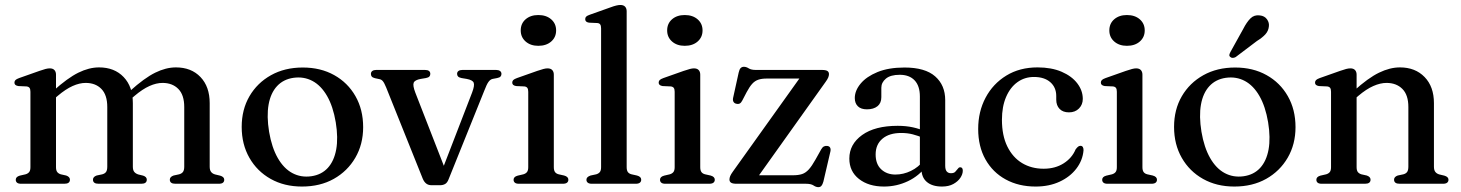

<svg xmlns="http://www.w3.org/2000/svg" viewBox="-20 -758 6026 792"><path d="M211 -450V-68.5Q211 -55 216 -48.5Q221 -42 230.5 -39L253 -34Q268.5 -28.5 268.5 -17Q268.5 0 245.5 0H67Q55.5 0 50.2 -4.5Q45 -9 45 -16.5Q45 -22.5 49 -26.8Q53 -31 61.5 -33.5L85.5 -39Q95.5 -42 100.5 -48.5Q105.5 -55 105.5 -68.5V-379.5Q105.5 -390.5 101.8 -395.5Q98 -400.5 89.5 -401.5L55.5 -403Q47 -404.5 43.2 -408Q39.5 -411.5 39.5 -417Q39.5 -423.5 43.8 -427.8Q48 -432 59 -436L142.5 -465.5Q158 -471 167.8 -473.5Q177.5 -476 185.5 -476Q198 -476 204.5 -469Q211 -462 211 -450ZM196.5 -344 177 -363.5 199 -382.5Q259 -436.5 303.2 -458.2Q347.5 -480 388.5 -480Q452 -480 490 -440.2Q528 -400.5 528 -332.5V-70.5Q528 -56 533.8 -49Q539.5 -42 550 -38.5L570.5 -33.5Q585.5 -28.5 585.5 -17Q585.5 0 563 0H386.5Q363.5 0 363.5 -17Q363.5 -28.5 378.5 -34L402 -39Q413 -42 417.8 -49.2Q422.5 -56.5 422.5 -70.5V-316.5Q422.5 -366.5 398.2 -391.2Q374 -416 333.5 -416Q308 -416 279.5 -403.2Q251 -390.5 218 -362.5ZM513.5 -344 494.5 -363.5 516 -382.5Q576 -436.5 620.2 -458.2Q664.5 -480 705.5 -480Q769 -480 807 -440.2Q845 -400.5 845 -332.5V-70.5Q845 -56 850.8 -48.8Q856.5 -41.5 867 -38.5L888 -33.5Q896.5 -31 900.8 -26.8Q905 -22.5 905 -16.5Q905 -9 899.8 -4.5Q894.5 0 882.5 0H703.5Q680.5 0 680.5 -17Q680.5 -28.5 696 -34L719 -39Q730 -42 735 -49.2Q740 -56.5 740 -70.5V-316.5Q740 -366.5 715.5 -391.2Q691 -416 650.5 -416Q625 -416 596.5 -403.2Q568 -390.5 535 -362.5Z M1229 -479.5Q1302.5 -479.5 1358.5 -448.2Q1414.5 -417 1446.2 -361.5Q1478 -306 1478 -233.5Q1478 -163 1445.8 -107.5Q1413.5 -52 1357 -20.2Q1300.5 11.5 1225.5 11.5Q1152.5 11.5 1096.5 -20Q1040.5 -51.5 1008.8 -107Q977 -162.5 977 -234.5Q977 -306 1009 -361Q1041 -416 1097.8 -447.8Q1154.5 -479.5 1229 -479.5ZM1264 -31Q1306 -37 1332 -65.2Q1358 -93.5 1366.8 -141.2Q1375.5 -189 1365 -253.5Q1354 -319 1329.2 -362Q1304.5 -405 1269 -424Q1233.5 -443 1190.5 -437Q1149 -431 1122.8 -402.8Q1096.5 -374.5 1088 -326.8Q1079.5 -279 1090 -214.5Q1101 -149.5 1125.8 -106.2Q1150.5 -63 1186 -44Q1221.5 -25 1264 -31Z M1795.5 6H1760Q1747 6 1738.2 -0.8Q1729.5 -7.5 1724 -20.5L1573 -397Q1565 -416.5 1559.2 -423.2Q1553.5 -430 1545.5 -431.5L1526.5 -435.5Q1517 -438 1513.5 -442.2Q1510 -446.5 1510 -453Q1510 -461 1515.8 -465.2Q1521.5 -469.5 1531.5 -469.5H1733Q1755 -469.5 1755 -453Q1755 -446.5 1751 -442.2Q1747 -438 1736.5 -436L1715.5 -432.5Q1691 -428 1686.5 -416.8Q1682 -405.5 1693 -376.5L1820 -50.5L1797 -38.5L1927.5 -376.5Q1938.5 -405.5 1934 -416.8Q1929.5 -428 1905 -432.5L1884 -436Q1874 -438 1869.8 -442.2Q1865.5 -446.5 1865.5 -453Q1865.5 -461 1871.2 -465.2Q1877 -469.5 1887.5 -469.5H2026.5Q2036.5 -469.5 2042.5 -465.2Q2048.5 -461 2048.5 -453Q2048.5 -447 2044.8 -442.5Q2041 -438 2030.5 -436L2012 -432.5Q2002.5 -430.5 1995 -420.2Q1987.5 -410 1977.5 -383.5L1830.5 -18.5Q1825 -4 1816 1Q1807 6 1795.5 6Z M2264.5 -450V-68.5Q2264.5 -55 2269.5 -48.2Q2274.5 -41.5 2284.5 -39L2307 -34Q2316 -31.5 2320.2 -27.2Q2324.5 -23 2324.5 -16.5Q2324.5 -9 2319 -4.5Q2313.5 0 2301.5 0H2120.5Q2109 0 2103.8 -4.5Q2098.5 -9 2098.5 -16.5Q2098.5 -22.5 2102.5 -26.8Q2106.5 -31 2115.5 -33.5L2139 -39Q2149 -42 2154 -48.5Q2159 -55 2159 -68.5V-379.5Q2159 -390.5 2155.2 -395.5Q2151.5 -400.5 2143 -401.5L2109 -403Q2100.5 -404.5 2096.8 -408Q2093 -411.5 2093 -417Q2093 -423.5 2097.2 -427.8Q2101.5 -432 2112.5 -436L2196 -465.5Q2212 -471 2221.8 -473.5Q2231.5 -476 2238.5 -476Q2251.5 -476 2258 -469Q2264.5 -462 2264.5 -450ZM2200.5 -569Q2168.5 -569 2148.2 -586.8Q2128 -604.5 2128 -632.5Q2128 -661 2148.2 -678.5Q2168.5 -696 2200.5 -696Q2233.5 -696 2253.8 -678.2Q2274 -660.5 2274 -632.5Q2274 -604.5 2253.8 -586.8Q2233.5 -569 2200.5 -569Z M2565 -711.5V-68.5Q2565 -55 2570 -48.2Q2575 -41.5 2585 -39L2607.5 -34Q2616.5 -31.5 2620.8 -27.2Q2625 -23 2625 -16.5Q2625 -9 2619.5 -4.5Q2614 0 2602.5 0H2421Q2410 0 2404.5 -4.5Q2399 -9 2399 -16.5Q2399 -22.5 2403.2 -26.8Q2407.5 -31 2416 -34L2439.5 -39Q2449.5 -42 2454.5 -48.5Q2459.5 -55 2459.5 -68.5V-641Q2459.5 -652 2455.8 -657.2Q2452 -662.5 2443.5 -663L2409.5 -664.5Q2401 -666 2397.5 -669.5Q2394 -673 2394 -679Q2394 -685.5 2398 -689.5Q2402 -693.5 2413.5 -697.5L2496.5 -727Q2512.5 -733 2522.2 -735.2Q2532 -737.5 2539 -737.5Q2552 -737.5 2558.5 -730.5Q2565 -723.5 2565 -711.5Z M2868.5 -450V-68.5Q2868.5 -55 2873.5 -48.2Q2878.5 -41.5 2888.5 -39L2911 -34Q2920 -31.5 2924.2 -27.2Q2928.5 -23 2928.5 -16.5Q2928.5 -9 2923 -4.5Q2917.5 0 2905.5 0H2724.5Q2713 0 2707.8 -4.5Q2702.5 -9 2702.5 -16.5Q2702.5 -22.5 2706.5 -26.8Q2710.5 -31 2719.5 -33.5L2743 -39Q2753 -42 2758 -48.5Q2763 -55 2763 -68.5V-379.5Q2763 -390.5 2759.2 -395.5Q2755.5 -400.5 2747 -401.5L2713 -403Q2704.5 -404.5 2700.8 -408Q2697 -411.5 2697 -417Q2697 -423.5 2701.2 -427.8Q2705.5 -432 2716.5 -436L2800 -465.5Q2816 -471 2825.8 -473.5Q2835.5 -476 2842.5 -476Q2855.5 -476 2862 -469Q2868.5 -462 2868.5 -450ZM2804.5 -569Q2772.5 -569 2752.2 -586.8Q2732 -604.5 2732 -632.5Q2732 -661 2752.2 -678.5Q2772.5 -696 2804.5 -696Q2837.5 -696 2857.8 -678.2Q2878 -660.5 2878 -632.5Q2878 -604.5 2857.8 -586.8Q2837.5 -569 2804.5 -569Z M3385.5 -420 3097.5 -16 3078.5 -35H3250Q3273.5 -35 3288.5 -40Q3303.5 -45 3316.2 -59Q3329 -73 3344 -100L3367.5 -142Q3372.5 -151 3378.8 -154Q3385 -157 3392.5 -156Q3401 -155 3404.2 -149Q3407.5 -143 3405.5 -133.5L3376.5 -9Q3373 3.5 3368.2 8.8Q3363.5 14 3355.5 14Q3346 14 3335.8 7Q3325.5 0 3304.5 0H3018.5Q3002 0 2995.5 -4.5Q2989 -9 2989 -17.5Q2989 -24 2992 -31.5Q2995 -39 3003 -50L3289.5 -451L3306 -434H3143Q3122 -434 3108 -429.2Q3094 -424.5 3083 -412.5Q3072 -400.5 3060 -378L3042 -343.5Q3037.5 -334.5 3031.8 -331.2Q3026 -328 3017.5 -330Q3009.5 -331.5 3005.8 -337.8Q3002 -344 3004 -354L3027 -458.5Q3030 -472 3035.2 -477.2Q3040.5 -482.5 3048.5 -482.5Q3058.5 -482.5 3068.5 -476Q3078.5 -469.5 3098 -469.5H3370Q3386.5 -469.5 3393 -465.2Q3399.5 -461 3399.5 -452Q3399.5 -446 3396.5 -438.5Q3393.5 -431 3385.5 -420Z M3781 -61.5V-71.5L3774.5 -74.5V-360Q3774.5 -403.5 3752.8 -426.5Q3731 -449.5 3691.5 -449.5Q3653.5 -449.5 3634.5 -433.8Q3615.5 -418 3615.5 -396V-357Q3615.5 -332.5 3599.5 -319.8Q3583.5 -307 3556 -307Q3531.5 -307 3518.8 -319.5Q3506 -332 3506 -353.5Q3506 -384 3530 -413Q3554 -442 3599.8 -460.8Q3645.5 -479.5 3711 -479.5Q3796 -479.5 3837.5 -443Q3879 -406.5 3879 -345V-74.5Q3879 -58 3885.2 -50.8Q3891.5 -43.5 3902.5 -43.5Q3914.5 -43.5 3920 -49Q3925.5 -54.5 3929.5 -60Q3932 -63.5 3934.5 -65.8Q3937 -68 3941 -68Q3946.5 -68 3949 -64.2Q3951.5 -60.5 3951.5 -54Q3951.5 -39.5 3941.5 -24.5Q3931.5 -9.5 3912.5 1Q3893.5 11.5 3865.5 11.5Q3826 11.5 3803.5 -7.2Q3781 -26 3781 -61.5ZM3483.5 -104Q3483.5 -163 3536.2 -201Q3589 -239 3683 -239Q3717 -239 3745.5 -232.8Q3774 -226.5 3795.5 -216.5L3787.5 -189.5Q3767 -198 3745.2 -203.8Q3723.5 -209.5 3697.5 -209.5Q3648 -209.5 3620 -185.8Q3592 -162 3592 -121Q3592 -81 3615 -59.5Q3638 -38 3673.5 -38Q3706.5 -38 3737.5 -53Q3768.5 -68 3790.5 -96L3801 -73Q3771.5 -32.5 3725 -10.5Q3678.5 11.5 3626.5 11.5Q3563 11.5 3523.2 -19.8Q3483.5 -51 3483.5 -104Z M4446.5 -350Q4446.5 -326.5 4430.8 -310.5Q4415 -294.5 4389.5 -294.5Q4364.5 -294.5 4350.8 -308.8Q4337 -323 4337 -347V-362Q4337 -397.5 4312.5 -419Q4288 -440.5 4245 -440.5Q4206.5 -440.5 4176.8 -419Q4147 -397.5 4130 -357.8Q4113 -318 4113 -264Q4113 -199 4135.2 -153.8Q4157.5 -108.5 4196.2 -85.2Q4235 -62 4285 -62Q4332.5 -62 4367.2 -84Q4402 -106 4417 -142Q4423.5 -150.5 4427.8 -153.5Q4432 -156.5 4437 -156.5Q4444 -156.5 4447 -150.8Q4450 -145 4449.5 -137.5Q4446 -96.5 4420 -62.5Q4394 -28.5 4350.8 -8.5Q4307.5 11.5 4252 11.5Q4182 11.5 4128.5 -17.8Q4075 -47 4045 -100.5Q4015 -154 4015 -226Q4015 -297.5 4045.5 -355Q4076 -412.5 4131 -446.2Q4186 -480 4260 -480Q4317.5 -480 4359.2 -462Q4401 -444 4423.8 -414.2Q4446.5 -384.5 4446.5 -350Z M4692.5 -450V-68.5Q4692.5 -55 4697.5 -48.2Q4702.5 -41.5 4712.5 -39L4735 -34Q4744 -31.5 4748.2 -27.2Q4752.5 -23 4752.5 -16.5Q4752.5 -9 4747 -4.5Q4741.5 0 4729.5 0H4548.5Q4537 0 4531.8 -4.5Q4526.5 -9 4526.5 -16.5Q4526.5 -22.5 4530.5 -26.8Q4534.5 -31 4543.5 -33.5L4567 -39Q4577 -42 4582 -48.5Q4587 -55 4587 -68.5V-379.5Q4587 -390.5 4583.2 -395.5Q4579.5 -400.5 4571 -401.5L4537 -403Q4528.5 -404.5 4524.8 -408Q4521 -411.5 4521 -417Q4521 -423.5 4525.2 -427.8Q4529.5 -432 4540.5 -436L4624 -465.5Q4640 -471 4649.8 -473.5Q4659.5 -476 4666.5 -476Q4679.5 -476 4686 -469Q4692.5 -462 4692.5 -450ZM4628.5 -569Q4596.5 -569 4576.2 -586.8Q4556 -604.5 4556 -632.5Q4556 -661 4576.2 -678.5Q4596.5 -696 4628.5 -696Q4661.5 -696 4681.8 -678.2Q4702 -660.5 4702 -632.5Q4702 -604.5 4681.8 -586.8Q4661.5 -569 4628.5 -569Z M5075 -479.5Q5148.5 -479.5 5204.5 -448.2Q5260.5 -417 5292.2 -361.5Q5324 -306 5324 -233.5Q5324 -163 5291.8 -107.5Q5259.5 -52 5203 -20.2Q5146.5 11.5 5071.5 11.5Q4998.5 11.5 4942.5 -20Q4886.5 -51.5 4854.8 -107Q4823 -162.5 4823 -234.5Q4823 -306 4855 -361Q4887 -416 4943.8 -447.8Q5000.5 -479.5 5075 -479.5ZM5110 -31Q5152 -37 5178 -65.2Q5204 -93.5 5212.8 -141.2Q5221.5 -189 5211 -253.5Q5200 -319 5175.2 -362Q5150.5 -405 5115 -424Q5079.5 -443 5036.5 -437Q4995 -431 4968.8 -402.8Q4942.5 -374.5 4934 -326.8Q4925.5 -279 4936 -214.5Q4947 -149.5 4971.8 -106.2Q4996.5 -63 5032 -44Q5067.5 -25 5110 -31ZM5108.5 -639Q5122.5 -666.5 5138 -682Q5153.5 -697.5 5176.5 -694.5Q5196.5 -692.5 5206.5 -678.2Q5216.5 -664 5214 -648Q5212 -630 5199.5 -616.2Q5187 -602.5 5165 -589L5077 -522.5Q5071.5 -519.5 5065.2 -519.2Q5059 -519 5055 -523Q5050 -527 5051.2 -532.5Q5052.5 -538 5055.5 -543.5Z M5576 -450V-68.5Q5576 -55 5581 -48.5Q5586 -42 5595.5 -39L5618 -34Q5633.5 -28.5 5633.5 -17Q5633.5 0 5610.5 0H5432Q5420.5 0 5415.2 -4.5Q5410 -9 5410 -16.5Q5410 -22.5 5414 -26.8Q5418 -31 5426.5 -33.5L5450.5 -39Q5460.5 -42 5465.5 -48.5Q5470.5 -55 5470.5 -68.5V-379.5Q5470.5 -390.5 5466.8 -395.5Q5463 -400.5 5454.5 -401.5L5420.5 -403Q5412 -404.5 5408.2 -408Q5404.5 -411.5 5404.5 -417Q5404.5 -423.5 5408.8 -427.8Q5413 -432 5424 -436L5507.5 -465.5Q5523 -471 5532.8 -473.5Q5542.5 -476 5550.5 -476Q5563 -476 5569.5 -469Q5576 -462 5576 -450ZM5561.5 -344 5542 -363.5 5564 -382.5Q5623.5 -436.5 5668.5 -458.2Q5713.5 -480 5754.5 -480Q5818 -480 5856.5 -440.2Q5895 -400.5 5895 -332.5V-70.5Q5895 -56 5900.8 -48.8Q5906.5 -41.5 5917 -38.5L5938 -33.5Q5946.5 -31 5950.8 -26.8Q5955 -22.5 5955 -16.5Q5955 -9 5949.5 -4.5Q5944 0 5932.5 0H5753.5Q5730.5 0 5730.5 -17Q5730.5 -28.5 5745.5 -34L5769 -39Q5780 -42 5784.8 -49.2Q5789.5 -56.5 5789.5 -70.5V-316.5Q5789.5 -366.5 5764.8 -391.2Q5740 -416 5699.5 -416Q5674 -416 5645 -403.2Q5616 -390.5 5583 -362.5Z"/></svg>

Font: Fraunces Wonky
Style: Regular
Weight: 400
Version: Version 1.000;[b76b70a41]